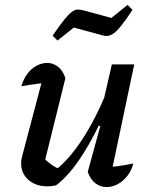

<svg xmlns="http://www.w3.org/2000/svg" viewBox="-20 -754 607 781"><path d="M246 -436 161 -93 153 -116Q170 -98 189 -84.5Q208 -71 226 -65L204 -61Q260 -104 314 -186Q368 -268 416 -385L429 -346Q402 -283 374.5 -228.5Q347 -174 319 -129.5Q291 -85 262.5 -52Q234 -19 208 0Q189 4 173 4Q126 4 96 -22Q66 -48 66 -90Q66 -106 71 -122L161 -463L207 -421Q169 -418 134 -413.5Q99 -409 67 -403Q75 -432 91 -453.5Q107 -475 128.5 -486.5Q150 -498 172 -498Q196 -498 216 -482.5Q236 -467 246 -436ZM337 -55 388 -241 378 -244 435 -492H526L428 -27L409 -73Q438 -75 466 -79Q494 -83 522 -89Q515 -60 498 -38.5Q481 -17 459 -5Q437 7 414 7Q388 7 367.5 -9Q347 -25 337 -55ZM214 -589 194 -609Q223 -651 241 -673.5Q259 -696 272 -705.5Q285 -715 295.5 -715Q306 -715 319 -712L433 -681L499 -734L519 -714Q492 -673 473.5 -650Q455 -627 442 -618Q429 -609 417.5 -608Q406 -607 394 -611L280 -642Z"/></svg>

Font: Piazzolla Thin SemiBold
Style: Italic
Weight: 600
Italic angle: -11.3°
Version: Version 2.005